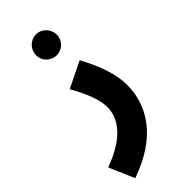

<svg xmlns="http://www.w3.org/2000/svg" viewBox="-313 -702 984 984"><g transform="rotate(-45 179.0 -210.5)"><path d="M185 -500C226 -500 259 -533 259 -574C259 -616 226 -651 185 -651C142 -651 109 -616 109 -574C109 -533 142 -500 185 -500ZM23 230C245 153 332 11 332 -138C332 -217 300 -305 249 -399L108 -330C152 -252 180 -183 180 -129C180 -49 125 34 -36 93Z"/></g></svg>

Font: Noto Sans Arabic UI SmCn XBd
Style: Regular
Weight: 800
Width: 4
Designer: Monotype Design Team, Nadine Chahine and Nizar Qandah
Foundry: Monotype Imaging Inc.
Version: Version 2.010